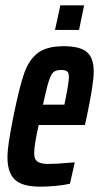

<svg xmlns="http://www.w3.org/2000/svg" viewBox="-20 -691 371 719"><path d="M8 -101Q8 -126 13 -159.5Q18 -193 30 -254Q52 -363 70 -415Q88 -467 121.5 -492.5Q155 -518 218 -518Q280 -518 305.5 -496Q331 -474 331 -423Q331 -378 305 -254L298 -223H125Q117 -188 112.5 -161Q108 -134 108 -117Q108 -94 121 -85.5Q134 -77 162 -77Q188 -77 260 -83L242 -3Q221 2 189.5 5Q158 8 130 8Q63 8 35.5 -18.5Q8 -45 8 -101ZM221 -299 225 -318Q238 -383 238 -403Q238 -419 231 -424Q224 -429 209 -429Q190 -429 180.5 -421Q171 -413 162.5 -386.5Q154 -360 141 -299ZM186 -579 206 -671H295L276 -579Z"/></svg>

Font: Saira Ultra Condensed
Style: Bold Italic
Weight: 700
Width: 1
Italic angle: -12°
Designer: Hector Gatti with collaboration of the Omnibus-Type team
Foundry: Omnibus-Type
Version: Version 1.001; ttfautohint (v1.8)